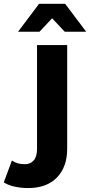

<svg xmlns="http://www.w3.org/2000/svg" viewBox="-113 -771 466 993"><path d="M32.3 201.6Q-4.1 201.6 -37.2 194.3Q-70.4 187 -93.4 172.2L-51.5 59.2Q-24.4 78.3 14.6 78.3Q44.3 78.3 61.4 58.7Q78.5 39.2 78.5 -0.4V-537.9H234.5V-1.5Q234.5 91.9 181.8 146.7Q129 201.6 32.3 201.6ZM-19.6 -607 89.1 -751.3H224L332.6 -607H221.6L109.6 -726.7H203.5L91.5 -607Z"/></svg>

Font: Montserrat Alternates Thin
Style: Regular
Weight: 100
Designer: Julieta Ulanovsky
Foundry: Julieta Ulanovsky
Version: Version 9.000